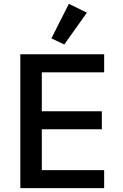

<svg xmlns="http://www.w3.org/2000/svg" viewBox="-20 -981 640 1001"><path d="M523 0V-94H198V-307H511V-401H198V-604H523V-698H86V0ZM433 -915 339 -961 248 -781 315 -749Z"/></svg>

Font: IBM Plex Mono Medm
Style: Regular
Weight: 500
Monospace: yes
Designer: Mike Abbink, Paul van der Laan, Pieter van Rosmalen
Foundry: Bold Monday
Version: Version 2.004